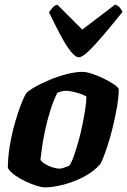

<svg xmlns="http://www.w3.org/2000/svg" viewBox="-20 -811 550 831"><path d="M172 0Q161 0 138.5 -7Q116 -14 90.5 -26Q65 -38 44 -53Q23 -68 14 -84Q14 -128 22 -177.5Q30 -227 43 -273.5Q56 -320 69.5 -355.5Q83 -391 94 -408Q104 -419 131 -434.5Q158 -450 194 -465Q230 -480 268 -490Q306 -500 338 -500Q353 -500 377.5 -492Q402 -484 428 -471.5Q454 -459 472.5 -446.5Q491 -434 494 -425Q494 -394 486.5 -349Q479 -304 467 -256Q455 -208 441 -166.5Q427 -125 415 -102Q387 -69 344 -46.5Q301 -24 255.5 -12Q210 0 172 0ZM239 -81Q242 -81 249.5 -83Q257 -85 265.5 -88Q274 -91 280 -94Q290 -108 300 -136.5Q310 -165 320 -201Q330 -237 337.5 -274Q345 -311 349.5 -342.5Q354 -374 354 -393Q343 -400 326.5 -405.5Q310 -411 294 -414.5Q278 -418 268 -418Q258 -418 248 -416Q238 -414 228 -409Q211 -375 198 -333.5Q185 -292 176 -250.5Q167 -209 162 -174.5Q157 -140 155 -119Q162 -109 177 -100Q192 -91 209.5 -86Q227 -81 239 -81ZM321 -563Q306 -563 285 -590Q264 -617 240.5 -661.5Q217 -706 192 -758Q200 -769 207.5 -778Q215 -787 228 -791L336 -683L478 -791Q491 -787 499 -777.5Q507 -768 510 -759Q468 -707 430 -662Q392 -617 364 -590Q336 -563 321 -563Z"/></svg>

Font: Texturina 12pt Black
Style: Italic
Weight: 900
Italic angle: -11°
Designer: Guillermo Torres Carreño
Foundry: Omnibus-Type
Version: Version 1.002